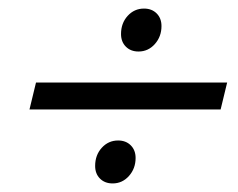

<svg xmlns="http://www.w3.org/2000/svg" viewBox="-20 -566 555 448"><path d="M48.8 -310.6 64 -373.4H510L494.8 -310.6ZM242.8 -138Q224.6 -138 213.3 -149.3Q202 -160.6 202 -178.8Q202 -204.2 217.5 -221.2Q233 -238.2 255.6 -238.2Q273.8 -238.2 285.1 -226.9Q296.4 -215.6 296.4 -197.4Q296.4 -172.8 280.9 -155.4Q265.4 -138 242.8 -138ZM303.2 -445.8Q285 -445.8 273.7 -457.1Q262.4 -468.4 262.4 -486.6Q262.4 -512 277.9 -529Q293.4 -546 316 -546Q334.2 -546 345.5 -534.7Q356.8 -523.4 356.8 -505.2Q356.8 -480.6 341.3 -463.2Q325.8 -445.8 303.2 -445.8Z"/></svg>

Font: Platypi Light
Style: Italic
Weight: 300
Italic angle: -13°
Designer: David Sargent
Foundry: Bolt Cutter Type
Version: Version 1.200